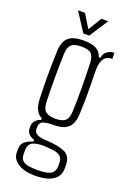

<svg xmlns="http://www.w3.org/2000/svg" viewBox="-168 -802 680 1010"><g transform="rotate(20 171.5 -297.5)"><path d="M169 150Q105.5 150 71.2 126.2Q37 102.5 37 68Q37 63.5 37 59Q37 54.5 37 50Q37 19 58.5 3.8Q80 -11.5 100 -15V-25Q77.5 -33.5 67.2 -45.5Q57 -57.5 57 -74Q57 -77 57 -80Q57 -83 57 -86Q57 -105.5 70.2 -119.2Q83.5 -133 99 -136V-146Q76.5 -157.5 66 -180.2Q55.5 -203 54 -238Q52.5 -276.5 52 -306.5Q51.5 -336.5 51.5 -364.5Q51.5 -392.5 52.2 -425Q53 -457.5 54 -501Q55 -538.5 66.8 -561.8Q78.5 -585 103 -595.5Q127.5 -606 167 -606Q212 -606 236.8 -593.2Q261.5 -580.5 271 -551H281Q282 -573 299.5 -586.5Q317 -600 341 -600V-566H333Q309 -566 294.5 -544.8Q280 -523.5 280 -483V-459Q281 -425.5 281.2 -398.2Q281.5 -371 281.5 -346.2Q281.5 -321.5 280.8 -295.2Q280 -269 279 -238Q277.5 -201 266 -178Q254.5 -155 230.5 -144.5Q206.5 -134 167 -134Q135 -134 113.5 -127.5Q92 -121 92 -91V-84Q92 -70 101 -61.5Q110 -53 127.2 -49Q144.5 -45 170 -44Q233 -41 268 -24.2Q303 -7.5 303 43Q303 47.5 303 52.5Q303 57.5 303 62Q303 90.5 287.5 110Q272 129.5 242 139.8Q212 150 169 150ZM169 118Q197.5 118 219.2 114Q241 110 253.5 97.8Q266 85.5 267 61Q267 56.5 267 52Q267 47.5 267 43Q266 17.5 252.5 6.2Q239 -5 216.8 -8.2Q194.5 -11.5 168 -13Q129 -15.5 101.5 -5Q74 5.5 74 44Q74 48.5 74 53Q74 57.5 74 62Q74 86.5 86 98.5Q98 110.5 119.5 114.2Q141 118 169 118ZM167 -168Q202.5 -168 220.5 -181.8Q238.5 -195.5 240 -239Q241 -267 241.5 -300.8Q242 -334.5 241.8 -370Q241.5 -405.5 240.8 -440Q240 -474.5 239 -504Q237.5 -543 222.2 -557.5Q207 -572 167 -572Q127.5 -572 111 -556.8Q94.5 -541.5 93 -501Q92.5 -476 91.8 -441.5Q91 -407 91 -369.8Q91 -332.5 91.5 -297.8Q92 -263 93 -237Q94.5 -196 112.8 -182Q131 -168 167 -168ZM152 -640 84 -745H123L169 -670L215 -745H253L185 -640Z"/></g></svg>

Font: Big Shoulders Text Thin Thin
Style: Regular
Weight: 250
Version: Version 2.002